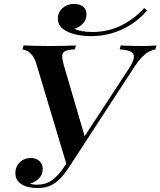

<svg xmlns="http://www.w3.org/2000/svg" viewBox="-20 -938 812 972"><path d="M167 -3Q212 -3 243 -25.5Q274 -48 302 -89Q330 -130 366 -186Q366 -186 378.5 -186Q391 -186 391 -186Q363 -145 340.5 -108.5Q318 -72 294.5 -44.5Q271 -17 241.5 -1.5Q212 14 171 14Q119 14 88.5 -5.5Q58 -25 58 -60Q57 -93 79.5 -115.5Q102 -138 136 -138Q163 -138 179.5 -123Q196 -108 196 -84Q197 -55 178 -35.5Q159 -16 131 -8Q137 -6 146.5 -4.5Q156 -3 167 -3ZM331 -94 319 -98 163 -618Q155 -643 143.5 -657.5Q132 -672 119.5 -679Q107 -686 94 -688L99 -708Q123 -707 160.5 -706Q198 -705 235 -705Q278 -705 309 -706Q340 -707 364 -708L359 -688Q327 -687 311.5 -680Q296 -673 295 -656Q294 -639 304 -605L413 -233L323 -118L634 -593Q655 -626 657.5 -646Q660 -666 642.5 -676Q625 -686 586 -688L591 -708Q601 -707 620 -706.5Q639 -706 662 -705.5Q685 -705 703 -705Q743 -705 772 -708L767 -688Q751 -685 734.5 -676.5Q718 -668 700.5 -650.5Q683 -633 662 -602ZM357 -792Q370 -785 395 -780.5Q420 -776 448 -776Q527 -776 593.5 -809Q660 -842 710 -897L725 -885Q686 -840 639 -811Q592 -782 542 -768.5Q492 -755 442 -755Q400 -755 361 -764Q322 -773 297.5 -792.5Q273 -812 273 -844Q273 -876 296.5 -897Q320 -918 354 -918Q384 -918 401 -904.5Q418 -891 418 -864Q418 -839 401 -820Q384 -801 357 -792Z"/></svg>

Font: Playfair Display SemiBold
Style: Italic
Weight: 600
Italic angle: -14°
Designer: Claus Eggers Sørensen
Foundry: Claus Eggers Sørensen
Version: Version 1.203